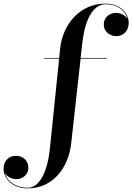

<svg xmlns="http://www.w3.org/2000/svg" viewBox="-212 -780 731 1060"><path d="M31.5 -460V-456.5H114.5L63.5 40C51 162.5 8.5 256.5 -58 256.5C-130.5 256.5 -174.5 216.5 -186 174.5C-173.5 197 -144 209 -122 209C-90.5 209 -55.5 187.5 -55.5 146C-55.5 100 -93 80 -124 80C-161 80 -192.5 106.5 -192.5 152.5C-192.5 203 -145.5 260 -59.5 260C83 260 166.5 143 181 11.5L233 -456.5H377V-460H233L242 -540C255.5 -662.5 297 -756.5 371.5 -756.5C440.5 -756.5 482 -717 492.5 -675C480.5 -697 450.5 -709 428 -709C397.5 -709 361 -687.5 361 -646C361 -600 399.5 -580.5 431 -580.5C467.5 -580.5 498.5 -607.5 498.5 -655C498.5 -703 456 -760 370 -760C227.5 -760 133.5 -644 120 -511.5L114.5 -460Z"/></svg>

Font: Bodoni* 48pt Medium
Style: Regular
Weight: 500
Version: Version 2.3